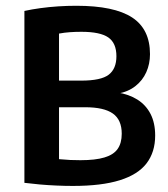

<svg xmlns="http://www.w3.org/2000/svg" viewBox="-20 -622 568 649"><path d="M226.5 6.5Q199.5 6.5 170.8 5.2Q142 4 114.2 1.5Q86.5 -1 62.5 -4V-585Q87.5 -590.5 116.8 -594.5Q146 -598.5 176.8 -600.5Q207.5 -602.5 238 -602.5Q366 -602.5 426.5 -563Q487 -523.5 487 -439Q487 -406 474.5 -378Q462 -350 437.5 -330.8Q413 -311.5 376 -305V-309.5Q415.5 -303.5 444.2 -285.5Q473 -267.5 488.8 -237Q504.5 -206.5 504.5 -164Q504.5 -108 475.5 -70Q446.5 -32 385 -12.8Q323.5 6.5 226.5 6.5ZM252 -80.5Q302.5 -80.5 333.2 -89.8Q364 -99 377.8 -118.8Q391.5 -138.5 391.5 -170Q391.5 -217 361.5 -238.2Q331.5 -259.5 268 -259.5H168.5V-349.5H254.5Q321.5 -349.5 347.5 -369.5Q373.5 -389.5 373.5 -432Q373.5 -476.5 346 -495.5Q318.5 -514.5 255 -514.5Q234.5 -514.5 216.5 -513.2Q198.5 -512 179.5 -508.5V-84Q200.5 -82 217.8 -81.2Q235 -80.5 252 -80.5Z"/></svg>

Font: Encode Sans SC Condensed SemiBold
Style: Regular
Weight: 600
Width: 3
Designer: Multiple Designers
Foundry: Impallari Type
Version: Version 3.002